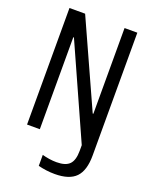

<svg xmlns="http://www.w3.org/2000/svg" viewBox="-171 -821 892 1130"><g transform="rotate(20 275.0 -256.0)"><path d="M315 218Q287 218 261.5 214.5Q236 211 211 205V136Q232 142 255.5 145.5Q279 149 301 149Q358 149 382.5 123.5Q407 98 407 39V-53L429 53L147 -576H143V0H63V-730H161L404 -193H408V-730H488V39Q488 133 447 175.5Q406 218 315 218Z"/></g></svg>

Font: M PLUS Code Latin SemiExpanded
Style: Regular
Weight: 400
Width: 6
Designer: Coji Morishita
Foundry: UNDERFOREST DESIGN
Version: Version 1.002; ttfautohint (v1.8.3)